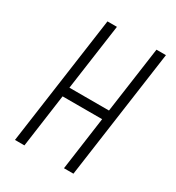

<svg xmlns="http://www.w3.org/2000/svg" viewBox="-180 -859 885 967"><g transform="rotate(30 263.0 -375.0)"><path d="M55 0 160 -750H215L161 -365H391L445 -750H500L395 0H340L383 -310H153L110 0Z"/></g></svg>

Font: Mohave Light
Style: Italic
Weight: 300
Italic angle: -8°
Designer: Gumpita Rahayu
Foundry: Tokotype
Version: Version 2.003